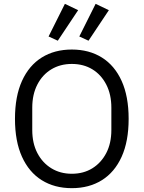

<svg xmlns="http://www.w3.org/2000/svg" viewBox="-20 -968 748 1000"><path d="M354 12Q264 12 197.5 -29.5Q131 -71 94.5 -151.5Q58 -232 58 -349Q58 -466 94.5 -546.5Q131 -627 197.5 -668.5Q264 -710 354 -710Q444 -710 510.5 -668.5Q577 -627 613.5 -546.5Q650 -466 650 -349Q650 -232 613.5 -151.5Q577 -71 510.5 -29.5Q444 12 354 12ZM354 -63Q415 -63 461 -91.5Q507 -120 533.5 -171Q560 -222 560 -291V-407Q560 -476 533.5 -527.5Q507 -579 461 -607Q415 -635 354 -635Q294 -635 247.5 -607Q201 -579 174.5 -527.5Q148 -476 148 -407V-291Q148 -222 174.5 -171Q201 -120 247.5 -91.5Q294 -63 354 -63ZM387 -915 281 -756 233 -778 318 -948ZM547 -915 441 -756 393 -778 478 -948Z"/></svg>

Font: IBM Plex Sans Var
Style: Regular
Weight: 400
Designer: Mike Abbink, Paul van der Laan, Pieter van Rosmalen
Foundry: Bold Monday
Version: Version 3.000